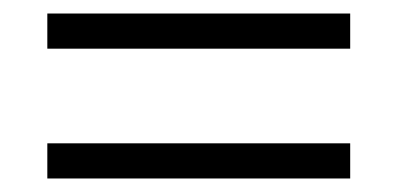

<svg xmlns="http://www.w3.org/2000/svg" viewBox="-20 -492 588 284"><path d="M50 -420V-472H498V-420ZM50 -228V-280H498V-228Z"/></svg>

Font: Fustat Light
Style: Regular
Weight: 300
Designer: Mohamed Gaber, Khaled Hosny, Laura Garcia Mut
Foundry: Kief Type Foundry, Alif Type Foundry, Hard Type Foundry
Version: Version 1.007